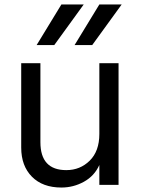

<svg xmlns="http://www.w3.org/2000/svg" viewBox="-20 -828 631 860"><path d="M511 0H425V-89Q403 -40 356 -14Q309 12 255 12Q171 12 123 -36.5Q75 -85 75 -167V-545H161V-191Q161 -66 277 -66Q339 -66 382 -108.5Q425 -151 425 -228V-545H511ZM425 -808H525L393 -626H314ZM255 -808H355L223 -626H144Z"/></svg>

Font: Application
Style: Regular
Weight: 400
Designer: Wei Huang
Foundry: Wei Huang
Version: Version 0.012